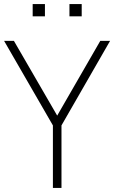

<svg xmlns="http://www.w3.org/2000/svg" viewBox="-20 -920 559 940"><path d="M320 -840V-900H380V-840ZM140 -840V-900H200V-840ZM239 0V-306L0 -720H48L260 -354L471 -720H519L281 -306V0Z"/></svg>

Font: Manrope ExtraLight
Style: Regular
Weight: 200
Designer: Mikhail Sharanda
Foundry: Mikhail Sharanda
Version: Version 4.505